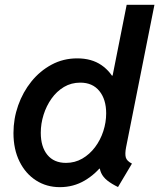

<svg xmlns="http://www.w3.org/2000/svg" viewBox="-20 -772 664 800"><path d="M471.7 7.3Q444.8 -5.9 427.2 -19.8Q409.7 -33.7 401.6 -51.3Q393.6 -68.8 394.5 -92.3L417 -69.3H365.7L400.4 -127.4L455.6 -397L432.6 -457H449.2L507.8 -752H623.5L505.4 -158.7Q500 -130.9 504.2 -116Q508.3 -101.1 529.8 -90.3ZM229.5 7.8Q173.8 7.8 130.1 -20.3Q86.4 -48.3 61.3 -99.1Q36.1 -149.9 36.1 -217.8Q36.1 -277.3 55.7 -332.8Q75.2 -388.2 110.8 -432.4Q146.5 -476.6 195.1 -502.7Q243.7 -528.8 301.8 -528.8Q361.8 -528.8 402.6 -500.7Q443.4 -472.7 464.4 -424.1Q485.4 -375.5 485.4 -314Q485.4 -254.9 466.8 -197.5Q448.2 -140.1 414.1 -93.8Q379.9 -47.4 333 -19.8Q286.1 7.8 229.5 7.8ZM254.9 -93.3Q292 -93.3 322.8 -111.1Q353.5 -128.9 376 -158.7Q398.4 -188.5 410.4 -225.3Q422.4 -262.2 422.4 -299.8Q422.4 -357.9 394 -392.8Q365.7 -427.7 314.5 -427.7Q276.9 -427.7 246.6 -409.7Q216.3 -391.6 194.8 -361.3Q173.3 -331.1 161.6 -293.9Q149.9 -256.8 149.9 -218.8Q149.9 -160.6 177.2 -127Q204.6 -93.3 254.9 -93.3Z"/></svg>

Font: Reddit Sans SemiBold
Style: Italic
Weight: 600
Italic angle: -11.25°
Designer: Stephen Hutchings
Version: Version 1.013